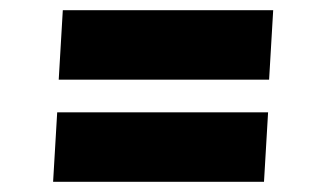

<svg xmlns="http://www.w3.org/2000/svg" viewBox="-20 -491 622 376"><path d="M95 -335 103 -471H515L507 -335ZM84 -135 92 -271H505L497 -135Z"/></svg>

Font: Literata 12pt ExtraBold
Style: Italic
Weight: 800
Italic angle: -2°
Designer: Latin by Veronika Burian and Jose Scaglione. Greek by Irene Vlachou. Cyrillic by Vera Evstafieva
Foundry: TypeTogether
Version: Version 3.002